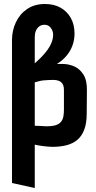

<svg xmlns="http://www.w3.org/2000/svg" viewBox="-20 -724 482 961"><path d="M40 -523V192L154 217V0Q162 2 173.5 4Q185 6 198 7.5Q211 9 223 10Q235 11 242 11Q281 11 312.5 3Q344 -5 366.5 -23.5Q389 -42 401.5 -74.5Q414 -107 414 -156L415 -270Q416 -321 398 -350Q380 -379 352 -391.5Q324 -404 292 -404H265Q294 -422 313.5 -445.5Q333 -469 343 -497Q353 -525 353 -556Q353 -600 335 -633Q317 -666 284 -685Q251 -704 205 -704Q153 -704 116 -679Q79 -654 59.5 -612.5Q40 -571 40 -523ZM154 -539Q154 -556 159.5 -569.5Q165 -583 176 -591.5Q187 -600 203 -600Q216 -600 225.5 -593Q235 -586 240.5 -574.5Q246 -563 246 -550Q246 -534 241 -519Q236 -504 227.5 -489.5Q219 -475 207 -460.5Q195 -446 181 -432L154 -407ZM154 -95V-312L181 -319Q189 -321 201.5 -322Q214 -323 226.5 -323.5Q239 -324 246 -324Q258 -324 268 -321.5Q278 -319 285 -313.5Q292 -308 296 -298.5Q300 -289 300 -275V-174Q300 -155 297 -140Q294 -125 285 -114Q276 -103 259 -97.5Q242 -92 213 -92Q207 -92 199.5 -92.5Q192 -93 184 -93.5Q176 -94 169 -94Q162 -94 158 -94.5Q154 -95 154 -95Z"/></svg>

Font: Advent Pro
Style: Regular
Weight: 400
Designer: VivaRado, Andreas Kalpakidis
Foundry: VivaRado, Andreas Kalpakidis
Version: Version 3.000